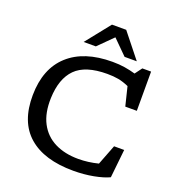

<svg xmlns="http://www.w3.org/2000/svg" viewBox="-164 -1065 1104 1205"><g transform="rotate(20 388.0 -462.5)"><path d="M465.5 -70.5Q531 -70.5 598 -87.5L650 -222H717.5L697.5 -32.5Q659 -14 595.8 -2Q532.5 10 461.5 10Q266 10 162.2 -80.5Q58.5 -171 60.5 -350Q62.5 -527.5 166.8 -622.2Q271 -717 460 -717Q505.5 -717 542.8 -711Q580 -705 614.5 -695L649.5 -742H708V-480H631L600 -606Q562.5 -622.5 529.8 -628.5Q497 -634.5 455.5 -634.5Q309.5 -634.5 244 -568.2Q178.5 -502 174 -371.5Q170.5 -271.5 205.8 -204.5Q241 -137.5 308 -104Q375 -70.5 465.5 -70.5ZM520 -772 424 -867.5 328 -772H246.5L376.5 -935H471.5L601.5 -772Z"/></g></svg>

Font: Newsreader Caption
Style: Regular
Weight: 400
Designer: Hugues Gentile
Foundry: Production Type
Version: Version 1.001